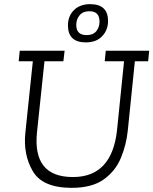

<svg xmlns="http://www.w3.org/2000/svg" viewBox="-20 -894 738 924"><path d="M393 -690Q307 -690 307 -772Q307 -817 336 -845.5Q365 -874 414 -874Q500 -874 500 -793Q500 -750 472 -720Q444 -690 393 -690ZM397 -725Q428 -725 443.5 -744Q459 -763 459 -790Q459 -840 410 -840Q380 -840 363.5 -821Q347 -802 347 -774Q347 -725 397 -725ZM489 -650H698L693 -599H629L595 -266Q588 -197 561.5 -133.5Q535 -70 478.5 -30Q422 10 325 10Q185 10 138 -70Q91 -150 102 -255L138 -599H70L75 -650H291L285 -599H194L158 -257Q136 -42 331 -42Q518 -42 543 -266L577 -599H484Z"/></svg>

Font: Zilla Slab Light
Style: Italic
Weight: 300
Italic angle: -6°
Designer: Typotheque.com
Foundry: Typotheque type foundry
Version: Version 1.1; 2017; ttfautohint (v1.6)